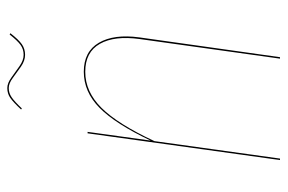

<svg xmlns="http://www.w3.org/2000/svg" viewBox="-148 -624 773 516"><g transform="rotate(-90 238.0 -366.5)"><path d="M348.1 -685.1Q332.5 -685.1 316.7 -696Q300.8 -707 286.1 -718Q271.5 -729 258.8 -729Q245.6 -729 234.4 -721.4Q223.1 -713.9 204.1 -693.8L201.2 -695.8Q220.7 -716.8 232.4 -724.9Q244.1 -732.9 258.8 -732.9Q272 -732.9 287.1 -721.9Q302.2 -710.9 317.9 -700Q333.5 -689 348.1 -689Q363.3 -689 374.8 -697.3Q386.2 -705.6 402.8 -726.6L406.2 -724.6Q389.2 -702.6 376.7 -693.8Q364.3 -685.1 348.1 -685.1ZM395 -377.9 341.8 0H337.9L390.6 -377.4Q399.9 -444.8 377.7 -484.1Q355.5 -523.4 302.7 -523.4Q249 -523.4 205.6 -479.7Q162.1 -436 116.2 -337.4L69.3 0H65.4L137.2 -517.1H141.1L117.7 -347.7Q162.6 -442.4 205.6 -484.9Q248.5 -527.3 302.7 -527.3Q356.9 -527.3 380.6 -486.8Q404.3 -446.3 395 -377.9Z"/></g></svg>

Font: Fira Sans Compressed Four
Style: Italic
Weight: 100
Width: 3
Italic angle: -8°
Designer: Carrois Corporate & Edenspiekermann AG
Foundry: Carrois Corporate GbR & Edenspiekermann AG
Version: Version 4.203;PS 004.203;hotconv 1.0.88;makeotf.lib2.5.64775